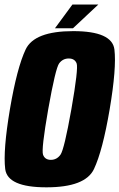

<svg xmlns="http://www.w3.org/2000/svg" viewBox="-24 -817 524 842"><path d="M179.5 4.5Q8.5 4.5 -1.2 -76Q-11 -156.5 19.5 -338Q50.5 -520 88.5 -600.2Q126.5 -680.5 297.2 -680.5Q468 -680.5 477.8 -599.8Q487.5 -519 457 -338Q426 -155.5 388 -75.5Q350 4.5 179.5 4.5ZM199 -116Q225 -116 241.2 -138.5Q257.5 -161 289 -338Q320.5 -518 312 -539.2Q303.5 -560.5 277.5 -560.5Q251.5 -560.5 235.5 -539.2Q219.5 -518 187.5 -338Q156.5 -161 164.8 -138.5Q173 -116 199 -116ZM217 -693 293.5 -797H407L296 -693Z"/></svg>

Font: Anybody Condensed ExtraBold
Style: Italic
Weight: 800
Width: 3
Italic angle: -10°
Designer: Tyler Finck
Foundry: Etcetera Type Company
Version: Version 1.010; ttfautohint (v1.8.3) -l 8 -r 50 -G 200 -x 14 